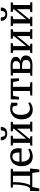

<svg xmlns="http://www.w3.org/2000/svg" viewBox="1934 -2788 1032 4944"><g transform="rotate(-90 2450.0 -316.0)"><path d="M51.5 0V-56H71Q96.5 -77.5 115.2 -118.8Q134 -160 146 -217Q158 -274 164 -344.2Q170 -414.5 170 -494.5L91.5 -505V-555.5H575V-505L506 -494.5V0ZM150.5 -57.5H394.5V-496.5H231.5V-447.5Q231.5 -384 225.2 -323Q219 -262 208 -209Q197 -156 182.2 -116.8Q167.5 -77.5 150.5 -57.5ZM-1.5 180Q-0.5 145.5 0.8 105.5Q2 65.5 3.8 23Q5.5 -19.5 7.5 -60.5H175.5L110.5 -5.5Q106 11.5 99.8 38.5Q93.5 65.5 87.8 94.5Q82 123.5 77.2 146.8Q72.5 170 70 180ZM491 180Q490 160.5 487 136.5Q484 112.5 480.8 88Q477.5 63.5 474.5 40.8Q471.5 18 470 0L425 -60.5H583.5Q581.5 -41 579 -16.8Q576.5 7.5 574 34Q571.5 60.5 568.8 86.8Q566 113 563.5 137Q561 161 558.5 180Z M893 11Q808.5 11 752.8 -26Q697 -63 669.8 -128.5Q642.5 -194 642.5 -279.5Q642.5 -345.5 661.8 -399Q681 -452.5 716 -490.8Q751 -529 799.2 -549.5Q847.5 -570 904.5 -570Q999 -570 1050.8 -518.5Q1102.5 -467 1105.5 -370.5Q1105.5 -340 1104 -317.2Q1102.5 -294.5 1098.5 -277H757.5Q758 -229.5 769.2 -189.8Q780.5 -150 801.5 -121.2Q822.5 -92.5 853.8 -76.8Q885 -61 925.5 -61Q967.5 -61 1010.2 -76Q1053 -91 1075.5 -108.5L1096 -63.5Q1078 -45 1046.2 -28Q1014.5 -11 974.5 0Q934.5 11 893 11ZM757.5 -331H991.5Q992.5 -339.5 993.2 -352Q994 -364.5 994 -374Q994 -434.5 969.5 -473.5Q945 -512.5 886.5 -512.5Q860 -512.5 837.8 -503.5Q815.5 -494.5 798.2 -473.8Q781 -453 770.5 -418Q760 -383 757.5 -331Z M1172 0V-51L1242.5 -59.5V-491L1174 -505V-555.5H1427.5V-505L1351.5 -491V-159.5L1422.5 -246L1608.5 -473.5V-491L1540 -505V-555.5H1785V-505L1717.5 -491V-59.5L1788 -51V0H1533.5V-51L1608.5 -59.5V-396.5L1532.5 -297.5L1351.5 -79V-58.5L1413.5 -51V0ZM1385.5 -811.5Q1395.5 -811.5 1398 -800.2Q1400.5 -789 1400.5 -777Q1400.5 -761 1408 -741.8Q1415.5 -722.5 1433.2 -708.5Q1451 -694.5 1483 -694.5Q1513.5 -694.5 1530.5 -708.5Q1547.5 -722.5 1554.5 -741.8Q1561.5 -761 1561.5 -777Q1561.5 -789 1564.2 -800.2Q1567 -811.5 1576.5 -811.5H1651Q1651.5 -807.5 1651.8 -802.5Q1652 -797.5 1652 -793.5Q1652 -753 1633.8 -719.5Q1615.5 -686 1577.8 -666Q1540 -646 1482 -646Q1425 -646 1386.8 -666Q1348.5 -686 1329.2 -719.5Q1310 -753 1310 -793.5Q1310 -798 1310.5 -802.5Q1311 -807 1311 -811.5Z M2100.5 11Q2016 11 1960 -26.2Q1904 -63.5 1876 -127.8Q1848 -192 1848 -272Q1847.5 -334.5 1865.8 -388.5Q1884 -442.5 1919.8 -483.2Q1955.5 -524 2008 -547Q2060.5 -570 2129 -570Q2164 -570 2193 -564.2Q2222 -558.5 2243.8 -551.5Q2265.5 -544.5 2279.5 -540L2274.5 -383.5H2207L2184.5 -486.5Q2182.5 -495 2171 -501.2Q2159.5 -507.5 2143.2 -511Q2127 -514.5 2111 -514.5Q2067.5 -514.5 2034.8 -490.8Q2002 -467 1983.5 -420Q1965 -373 1964.5 -302.5Q1964 -241.5 1976 -196Q1988 -150.5 2009.8 -120.8Q2031.5 -91 2061 -76Q2090.5 -61 2125 -61Q2156 -61 2182.8 -67.8Q2209.5 -74.5 2231.5 -84.2Q2253.5 -94 2268.5 -104L2288 -62Q2272 -45.5 2243 -28.5Q2214 -11.5 2177.2 -0.2Q2140.5 11 2100.5 11Z M2462.5 0V-51L2578.5 -60.5V-499L2452 -493.5L2425 -343.5H2359.5L2364.5 -555.5H2898.5L2904.5 -343.5H2838.5L2812 -493.5L2687.5 -499V-60.5L2806 -51V0Z M3237 4Q3213.5 4 3183.2 3Q3153 2 3125.2 1Q3097.5 0 3080.5 0H2972V-50L3043.5 -58.5V-494.5L2975 -505.5V-555.5H3088.5Q3105.5 -555.5 3131.8 -556.8Q3158 -558 3187.2 -559Q3216.5 -560 3241.5 -560Q3323 -560 3370.5 -542.5Q3418 -525 3438.2 -494.5Q3458.5 -464 3458.5 -426Q3458.5 -374.5 3426.8 -345.2Q3395 -316 3343.5 -304.5Q3390.5 -300 3424 -282.5Q3457.5 -265 3476 -235.8Q3494.5 -206.5 3494.5 -165Q3494.5 -118.5 3469.2 -80Q3444 -41.5 3387.8 -18.8Q3331.5 4 3237 4ZM3229 -50.5Q3310.5 -50.5 3344 -79.8Q3377.5 -109 3377.5 -159Q3377.5 -218 3341 -241Q3304.5 -264 3246.5 -264H3148V-58Q3155.5 -56 3168.2 -54.5Q3181 -53 3196.8 -51.8Q3212.5 -50.5 3229 -50.5ZM3148 -316H3234.5Q3276.5 -316 3301.5 -330.8Q3326.5 -345.5 3337.5 -369.2Q3348.5 -393 3348.5 -420.5Q3348.5 -445.5 3338.2 -464.8Q3328 -484 3302.8 -494.8Q3277.5 -505.5 3231 -505.5Q3210 -505.5 3188.8 -505Q3167.5 -504.5 3148 -503.5Z M3556.5 0V-51L3627 -59.5V-491L3558.5 -505V-555.5H3812V-505L3736 -491V-159.5L3807 -246L3993 -473.5V-491L3924.5 -505V-555.5H4169.5V-505L4102 -491V-59.5L4172.5 -51V0H3918V-51L3993 -59.5V-396.5L3917 -297.5L3736 -79V-58.5L3798 -51V0Z M4248 0V-51L4318.5 -59.5V-491L4250 -505V-555.5H4503.5V-505L4427.5 -491V-159.5L4498.5 -246L4684.5 -473.5V-491L4616 -505V-555.5H4861V-505L4793.5 -491V-59.5L4864 -51V0H4609.5V-51L4684.5 -59.5V-396.5L4608.5 -297.5L4427.5 -79V-58.5L4489.5 -51V0ZM4461.5 -811.5Q4471.5 -811.5 4474 -800.2Q4476.5 -789 4476.5 -777Q4476.5 -761 4484 -741.8Q4491.5 -722.5 4509.2 -708.5Q4527 -694.5 4559 -694.5Q4589.5 -694.5 4606.5 -708.5Q4623.5 -722.5 4630.5 -741.8Q4637.5 -761 4637.5 -777Q4637.5 -789 4640.2 -800.2Q4643 -811.5 4652.5 -811.5H4727Q4727.5 -807.5 4727.8 -802.5Q4728 -797.5 4728 -793.5Q4728 -753 4709.8 -719.5Q4691.5 -686 4653.8 -666Q4616 -646 4558 -646Q4501 -646 4462.8 -666Q4424.5 -686 4405.2 -719.5Q4386 -753 4386 -793.5Q4386 -798 4386.5 -802.5Q4387 -807 4387 -811.5Z"/></g></svg>

Font: Merriweather Medium
Style: Regular
Weight: 500
Version: Version 2.100